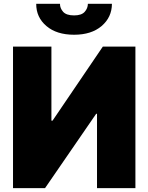

<svg xmlns="http://www.w3.org/2000/svg" viewBox="-20 -967 763 987"><path d="M46.9 -727.3V0H211.6L474.4 -382.1H478.7V0H676.1V-727.3H508.5L250 -346.6H244.3V-727.3ZM431.8 -947.4H555.4Q555 -878.2 502.5 -833.3Q449.9 -788.4 360.8 -788.4Q271 -788.4 218.4 -833.3Q165.8 -878.2 166.2 -947.4H288.4Q288 -925.1 304.5 -906.4Q321 -887.8 360.8 -887.8Q398.8 -887.8 415.1 -905.9Q431.5 -924 431.8 -947.4Z"/></svg>

Font: Inter UI Black
Style: Regular
Weight: 900
Designer: Rasmus Andersson
Foundry: rsms
Version: 3.2;8d6f07862